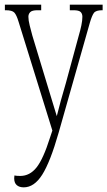

<svg xmlns="http://www.w3.org/2000/svg" viewBox="-20 -556 461 825"><path d="M82 249Q63 249 52 239.5Q41 230 41 210Q41 203 42 198Q47 199 53 199.5Q59 200 67 200Q108 200 137 163.5Q166 127 195 35L205 5L60 -462Q51 -492 41.5 -502Q32 -512 5 -512H1V-536H157V-512H141Q118 -512 110 -504Q102 -496 102 -484Q102 -469 107.5 -447Q113 -425 119 -403L179 -205Q192 -162 203 -126Q214 -90 224 -57Q232 -89 241.5 -124Q251 -159 263 -199L319 -405Q325 -425 329.5 -446.5Q334 -468 334 -484Q334 -497 326.5 -504.5Q319 -512 296 -512H280V-536H421V-512H419Q392 -512 383.5 -500.5Q375 -489 366 -458L232 14Q196 140 161.5 194.5Q127 249 82 249Z"/></svg>

Font: Noto Serif ExtraCondensed ExtraLight
Style: Regular
Weight: 200
Width: 2
Designer: Monotype Design Team
Foundry: Monotype Imaging Inc.
Version: Version 2.015